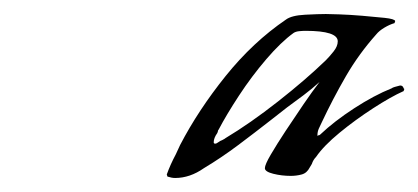

<svg xmlns="http://www.w3.org/2000/svg" viewBox="-20 -656 597 274"><path d="M230 -402Q225 -402 219 -404L218 -407Q223 -421 231 -436L237 -449Q263 -499 302 -547.5Q341 -596 388 -628Q396 -634 415.5 -635Q435 -636 445 -636Q449 -636 464 -635.5Q479 -635 497 -633.5Q515 -632 529 -630.5Q543 -629 544 -626L543 -623Q536 -621 528.5 -616.5Q521 -612 517 -607Q492 -579 473.5 -547Q455 -515 439 -481Q437 -477 435 -472.5Q433 -468 433 -463V-462Q434 -463 435 -463Q436 -463 437 -464Q457 -483 485.5 -501.5Q514 -520 539 -530Q540 -531 543.5 -532Q547 -533 551 -534Q555 -534 556 -530L557 -529L556 -526Q538 -518 512.5 -501.5Q487 -485 464.5 -466.5Q442 -448 431 -432Q427 -428 425 -422L422 -417Q418 -409 410.5 -407Q403 -405 395 -405Q382 -405 370 -408Q358 -411 358 -416Q358 -421 366.5 -435.5Q375 -450 387.5 -469Q400 -488 413 -507Q426 -526 436 -539Q425 -529 413 -520Q401 -511 390 -503L367 -485Q344 -467 320 -449Q296 -431 271 -416Q251 -402 230 -402ZM287 -451Q289 -451 291.5 -453Q294 -455 297 -456Q301 -458 302 -459Q337 -480 376.5 -511Q416 -542 445 -570Q450 -575 456 -582.5Q462 -590 462 -597Q462 -612 416 -612Q412 -612 407 -611.5Q402 -611 399 -609Q381 -596 360 -571.5Q339 -547 321 -519.5Q303 -492 292 -471Q291 -470 291 -469Q291 -468 290 -466Q285 -459 285 -453Q285 -451 287 -451Z"/></svg>

Font: My Soul
Style: Regular
Weight: 400
Designer: Robert E. Leuschke
Foundry: Robert E. Leuschke
Version: Version 1.010; ttfautohint (v1.8.4.7-5d5b)